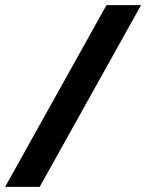

<svg xmlns="http://www.w3.org/2000/svg" viewBox="-26 -730 571 750"><path d="M390 -710H525L129 0H-6Z"/></svg>

Font: Niramit
Style: Bold Italic
Weight: 700
Italic angle: -10°
Designer: Katatrad Aksorn Co.,Ltd.
Foundry: Cadson Demak Co.,Ltd.
Version: Version 1.001; ttfautohint (v1.6)